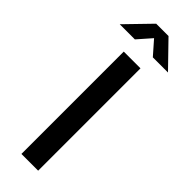

<svg xmlns="http://www.w3.org/2000/svg" viewBox="-342 -956 967 967"><g transform="rotate(45 142.0 -472.0)"><path d="M-29.8 -812 98.1 -943.8H186L314 -812H206.1L142.1 -884.8L78.1 -812ZM201.2 0H82V-729H201.2Z"/></g></svg>

Font: BDO Grotesk Medium
Style: Regular
Weight: 500
Designer: Deni Anggara
Foundry: Lokal Container
Version: Version 2.000